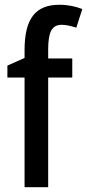

<svg xmlns="http://www.w3.org/2000/svg" viewBox="-20 -785 365 805"><path d="M283 -460V-540H182V-576C182 -651 197 -681 239 -681C260 -681 280 -675 300 -669L325 -747C297 -758 266 -765 229 -765C128 -765 83 -706 83 -575V-542L11 -510V-460H83V0H182V-460Z"/></svg>

Font: Noto Sans Gujarati UI Condensed Medium
Style: Regular
Weight: 500
Width: 3
Designer: Jelle Bosma - Monotype Design Team, Universal Thirst
Foundry: Monotype Imaging Inc.
Version: Version 2.106